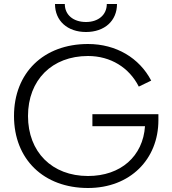

<svg xmlns="http://www.w3.org/2000/svg" viewBox="-20 -930 862 960"><path d="M442 -299H705C695 -149 584 -50 420 -50C240 -50 120 -170 120 -350C120 -530 240 -650 420 -650C533 -650 626 -592 674 -497L736 -527C677 -640 561 -710 420 -710C198 -710 50 -566 50 -350C50 -134 198 10 420 10C631 10 772 -134 772 -329V-359H442ZM565 -910H514C514 -856 472 -820 410 -820C346 -820 304 -856 304 -910H255C255 -826 317 -770 410 -770C503 -770 565 -826 565 -910Z"/></svg>

Font: Gully Light
Style: Regular
Weight: 300
Designer: jaikishan Patel
Foundry: MagicType
Version: Version 1.000;Glyphs 3.2 (3242)